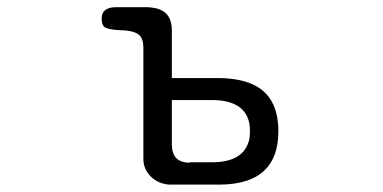

<svg xmlns="http://www.w3.org/2000/svg" viewBox="-20 -499 1040 521"><path d="M735.4 -142.6Q735.4 -236.3 668.9 -268.6Q632.8 -286.1 577.1 -287.1H446.3V-416Q446.3 -462.9 410.2 -474.6Q397.5 -478.5 380.9 -479.5H295.9Q264.6 -479.5 257.8 -460.9Q255.9 -455.1 255.9 -448.2Q255.9 -428.7 266.6 -423.8Q279.3 -418 307.6 -417Q345.7 -416 358.4 -403.3Q369.1 -392.6 369.1 -369.1V-67.4Q369.1 -39.1 390.6 -18.6Q412.1 1 441.4 2H577.1Q660.2 1 699.2 -38.1Q735.4 -74.2 735.4 -142.6ZM496.1 -58.6Q495.1 -57.6 489.3 -57.6Q483.4 -57.6 474.1 -60.5Q464.8 -63.5 458 -70.3Q446.3 -83 446.3 -107.4V-227.5H554.7Q642.6 -227.5 656.2 -166Q658.2 -156.2 658.2 -145Q658.2 -133.8 657.2 -125.5Q656.2 -117.2 653.3 -110.4Q634.8 -58.6 554.7 -58.6Z"/></svg>

Font: FakePearl
Style: Light
Weight: 350
Version: Version 1.2